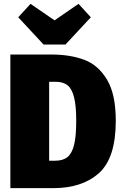

<svg xmlns="http://www.w3.org/2000/svg" viewBox="-20 -980 642 1000"><path d="M583 -351Q583 -157 495.5 -78.5Q408 0 256 0H34V-696H247Q346 -696 419 -668.5Q492 -641 537.5 -565Q583 -489 583 -351ZM236 -554V-143H268Q308 -143 331.5 -162Q355 -181 366 -226Q377 -271 377 -351Q377 -430 365.5 -474.5Q354 -519 331 -536.5Q308 -554 270 -554ZM389 -960 453 -890 321 -748H207L75 -890L139 -960L264 -874Z"/></svg>

Font: Fira Sans Condensed Black
Style: Regular
Weight: 900
Width: 3
Designer: Carrois Corporate & Edenspiekermann AG
Foundry: Carrois Corporate GbR & Edenspiekermann AG
Version: Version 4.203